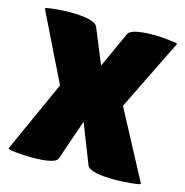

<svg xmlns="http://www.w3.org/2000/svg" viewBox="-104 -802 869 901"><g transform="rotate(15 330.0 -351.5)"><path d="M411 -673Q423 -703 536 -703Q565 -703 607.5 -698.5Q650 -694 650 -690L480 -344L656 -13Q659 -8 613 -3.5Q567 1 535 1Q408 1 396 -33L321 -224L253 -27Q243 1 125 1Q96 1 53 -3Q10 -7 14 -14L170 -360L8 -690Q5 -695 49.5 -699.5Q94 -704 125 -704Q251 -704 263 -668L332 -500Z"/></g></svg>

Font: Lilita One Rus
Style: Regular
Weight: 400
Designer: Juan Montoreano
Foundry: Juan Montoreano
Version: Version 1.002